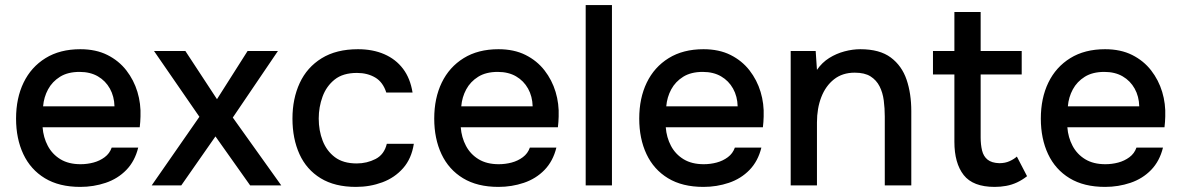

<svg xmlns="http://www.w3.org/2000/svg" viewBox="-20 -727 4633 753"><path d="M295 6Q212 6 156 -28Q100 -62 71.5 -122.5Q43 -183 43 -262Q43 -342 72.5 -403Q102 -464 158.5 -499Q215 -534 295 -534Q356 -534 401 -511.5Q446 -489 475.5 -451Q505 -413 519 -366.5Q533 -320 531 -270Q531 -259 530 -249Q529 -239 528 -228H147Q150 -188 167.5 -155Q185 -122 217 -102.5Q249 -83 296 -83Q322 -83 346.5 -89.5Q371 -96 390.5 -110.5Q410 -125 418 -148H522Q509 -95 475.5 -60.5Q442 -26 394.5 -10Q347 6 295 6ZM149 -310H429Q428 -349 411 -379.5Q394 -410 364 -427.5Q334 -445 292 -445Q246 -445 215.5 -426Q185 -407 168.5 -376.5Q152 -346 149 -310Z M575 0 762 -269 584 -527H707L831 -338L951 -527H1070L893 -266L1083 0H961L825 -192L691 0Z M1376 6Q1293 6 1237.5 -28Q1182 -62 1154.5 -122.5Q1127 -183 1127 -262Q1127 -340 1155.5 -401.5Q1184 -463 1241.5 -498.5Q1299 -534 1384 -534Q1442 -534 1487 -514.5Q1532 -495 1560.5 -457.5Q1589 -420 1598 -364H1495Q1482 -405 1451.5 -423Q1421 -441 1380 -441Q1325 -441 1292.5 -415Q1260 -389 1245 -348Q1230 -307 1230 -262Q1230 -215 1245.5 -175Q1261 -135 1293.5 -110.5Q1326 -86 1379 -86Q1419 -86 1453 -103.5Q1487 -121 1497 -163H1603Q1594 -105 1561 -67.5Q1528 -30 1479.5 -12Q1431 6 1376 6Z M1935 6Q1852 6 1796 -28Q1740 -62 1711.5 -122.5Q1683 -183 1683 -262Q1683 -342 1712.5 -403Q1742 -464 1798.5 -499Q1855 -534 1935 -534Q1996 -534 2041 -511.5Q2086 -489 2115.5 -451Q2145 -413 2159 -366.5Q2173 -320 2171 -270Q2171 -259 2170 -249Q2169 -239 2168 -228H1787Q1790 -188 1807.5 -155Q1825 -122 1857 -102.5Q1889 -83 1936 -83Q1962 -83 1986.5 -89.5Q2011 -96 2030.5 -110.5Q2050 -125 2058 -148H2162Q2149 -95 2115.5 -60.5Q2082 -26 2034.5 -10Q1987 6 1935 6ZM1789 -310H2069Q2068 -349 2051 -379.5Q2034 -410 2004 -427.5Q1974 -445 1932 -445Q1886 -445 1855.5 -426Q1825 -407 1808.5 -376.5Q1792 -346 1789 -310Z M2277 0V-707H2380V0Z M2739 6Q2656 6 2600 -28Q2544 -62 2515.5 -122.5Q2487 -183 2487 -262Q2487 -342 2516.5 -403Q2546 -464 2602.5 -499Q2659 -534 2739 -534Q2800 -534 2845 -511.5Q2890 -489 2919.5 -451Q2949 -413 2963 -366.5Q2977 -320 2975 -270Q2975 -259 2974 -249Q2973 -239 2972 -228H2591Q2594 -188 2611.5 -155Q2629 -122 2661 -102.5Q2693 -83 2740 -83Q2766 -83 2790.5 -89.5Q2815 -96 2834.5 -110.5Q2854 -125 2862 -148H2966Q2953 -95 2919.5 -60.5Q2886 -26 2838.5 -10Q2791 6 2739 6ZM2593 -310H2873Q2872 -349 2855 -379.5Q2838 -410 2808 -427.5Q2778 -445 2736 -445Q2690 -445 2659.5 -426Q2629 -407 2612.5 -376.5Q2596 -346 2593 -310Z M3081 0V-527H3179L3184 -453Q3204 -482 3232 -499.5Q3260 -517 3292 -525.5Q3324 -534 3354 -534Q3430 -534 3473.5 -501.5Q3517 -469 3535.5 -414.5Q3554 -360 3554 -291V0H3450V-270Q3450 -302 3446 -333Q3442 -364 3429.5 -388.5Q3417 -413 3394 -427.5Q3371 -442 3332 -442Q3284 -442 3251 -416Q3218 -390 3201 -346Q3184 -302 3184 -247V0Z M3881 6Q3796 6 3759.5 -40.5Q3723 -87 3723 -171V-435H3639V-527H3723V-680H3826V-527H3987V-435H3826V-188Q3826 -160 3831.5 -137Q3837 -114 3853 -101Q3869 -88 3899 -87Q3922 -87 3939.5 -95Q3957 -103 3968 -113L4008 -36Q3989 -21 3968.5 -11.5Q3948 -2 3926 2Q3904 6 3881 6Z M4314 6Q4231 6 4175 -28Q4119 -62 4090.5 -122.5Q4062 -183 4062 -262Q4062 -342 4091.5 -403Q4121 -464 4177.5 -499Q4234 -534 4314 -534Q4375 -534 4420 -511.5Q4465 -489 4494.5 -451Q4524 -413 4538 -366.5Q4552 -320 4550 -270Q4550 -259 4549 -249Q4548 -239 4547 -228H4166Q4169 -188 4186.5 -155Q4204 -122 4236 -102.5Q4268 -83 4315 -83Q4341 -83 4365.5 -89.5Q4390 -96 4409.5 -110.5Q4429 -125 4437 -148H4541Q4528 -95 4494.5 -60.5Q4461 -26 4413.5 -10Q4366 6 4314 6ZM4168 -310H4448Q4447 -349 4430 -379.5Q4413 -410 4383 -427.5Q4353 -445 4311 -445Q4265 -445 4234.5 -426Q4204 -407 4187.5 -376.5Q4171 -346 4168 -310Z"/></svg>

Font: Onest Medium
Style: Regular
Weight: 500
Designer: Dmitri Voloshin, Andrey Kudryavtsev
Foundry: Dmitri Voloshin, Andrey Kudryavtsev
Version: Version 1.000;gftools[0.9.33]